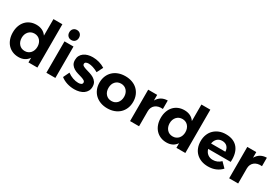

<svg xmlns="http://www.w3.org/2000/svg" viewBox="60 -1810 4112 2849"><g transform="rotate(30 2116.5 -385.5)"><path d="M605 0H452V-79Q423 -37 380.5 -15.5Q338 6 282 6Q225 6 178 -14Q131 -34 97.5 -70.5Q64 -107 46 -158Q28 -209 28 -271Q28 -332 46 -382.5Q64 -433 97 -469Q130 -505 176 -524.5Q222 -544 278 -544Q335 -544 379 -522.5Q423 -501 452 -459V-742H605ZM318 -118Q348 -118 372.5 -129Q397 -140 414.5 -159.5Q432 -179 442 -206.5Q452 -234 452 -267Q452 -300 442 -327.5Q432 -355 414.5 -374.5Q397 -394 372.5 -405Q348 -416 318 -416Q288 -416 263 -405Q238 -394 220 -374Q202 -354 192 -327Q182 -300 182 -267Q183 -201 220 -159.5Q257 -118 318 -118Z M836 -777Q873 -777 896 -753Q919 -729 919 -691Q919 -653 896 -629Q873 -605 836 -605Q799 -605 776 -629Q753 -653 753 -691Q753 -729 776 -753Q799 -777 836 -777ZM759 0V-538H913V0Z M1243 -545Q1299 -545 1353.5 -529.5Q1408 -514 1453 -485L1400 -380Q1355 -405 1312.5 -418.5Q1270 -432 1236 -432Q1209 -432 1191.5 -422.5Q1174 -413 1174 -392Q1174 -372 1195 -360Q1216 -348 1247.5 -338.5Q1279 -329 1316 -318Q1353 -307 1384.5 -288Q1416 -269 1436.5 -239Q1457 -209 1457 -162Q1457 -121 1440 -89.5Q1423 -58 1393.5 -37Q1364 -16 1324 -5Q1284 6 1238 6Q1172 6 1111.5 -13Q1051 -32 1005 -69L1055 -173Q1097 -141 1147 -123.5Q1197 -106 1242 -106Q1271 -106 1290.5 -116Q1310 -126 1310 -148Q1310 -169 1289.5 -181.5Q1269 -194 1238 -203.5Q1207 -213 1170.5 -223.5Q1134 -234 1103 -252.5Q1072 -271 1051.5 -300.5Q1031 -330 1031 -377Q1031 -419 1047.5 -450.5Q1064 -482 1093 -503Q1122 -524 1160.5 -534.5Q1199 -545 1243 -545Z M1803 -543Q1867 -543 1920.5 -523.5Q1974 -504 2011.5 -468Q2049 -432 2070 -381.5Q2091 -331 2091 -269Q2091 -207 2070 -156.5Q2049 -106 2011.5 -70Q1974 -34 1920.5 -14Q1867 6 1803 6Q1738 6 1685 -14Q1632 -34 1594 -70Q1556 -106 1535 -156.5Q1514 -207 1514 -269Q1514 -331 1535 -381.5Q1556 -432 1594 -468Q1632 -504 1685 -523.5Q1738 -543 1803 -543ZM1803 -415Q1743 -415 1706 -374Q1669 -333 1669 -267Q1669 -201 1706 -160Q1743 -119 1803 -119Q1833 -119 1857.5 -129.5Q1882 -140 1899.5 -159.5Q1917 -179 1927 -206.5Q1937 -234 1937 -267Q1937 -300 1927 -327Q1917 -354 1899.5 -373.5Q1882 -393 1857.5 -404Q1833 -415 1803 -415Z M2347 -441Q2404 -542 2525 -544V-399Q2484 -403 2451 -394.5Q2418 -386 2395 -367Q2372 -348 2359.5 -320.5Q2347 -293 2347 -259V0H2193V-538H2347Z M3140 0H2987V-79Q2958 -37 2915.5 -15.5Q2873 6 2817 6Q2760 6 2713 -14Q2666 -34 2632.5 -70.5Q2599 -107 2581 -158Q2563 -209 2563 -271Q2563 -332 2581 -382.5Q2599 -433 2632 -469Q2665 -505 2711 -524.5Q2757 -544 2813 -544Q2870 -544 2914 -522.5Q2958 -501 2987 -459V-742H3140ZM2853 -118Q2883 -118 2907.5 -129Q2932 -140 2949.5 -159.5Q2967 -179 2977 -206.5Q2987 -234 2987 -267Q2987 -300 2977 -327.5Q2967 -355 2949.5 -374.5Q2932 -394 2907.5 -405Q2883 -416 2853 -416Q2823 -416 2798 -405Q2773 -394 2755 -374Q2737 -354 2727 -327Q2717 -300 2717 -267Q2718 -201 2755 -159.5Q2792 -118 2853 -118Z M3525 -543Q3596 -543 3648 -520.5Q3700 -498 3733 -456Q3766 -414 3780 -354.5Q3794 -295 3789 -222H3403Q3417 -171 3453.5 -142.5Q3490 -114 3542 -114Q3621 -114 3678 -171L3759 -89Q3718 -44 3660 -19Q3602 6 3529 6Q3464 6 3412.5 -13.5Q3361 -33 3324 -69Q3287 -105 3267.5 -155.5Q3248 -206 3248 -267Q3248 -329 3268 -380Q3288 -431 3325 -467Q3362 -503 3412.5 -523Q3463 -543 3525 -543ZM3645 -313Q3643 -367 3611.5 -398.5Q3580 -430 3526 -430Q3475 -430 3442 -398.5Q3409 -367 3400 -313Z M4045 -441Q4102 -542 4223 -544V-399Q4182 -403 4149 -394.5Q4116 -386 4093 -367Q4070 -348 4057.5 -320.5Q4045 -293 4045 -259V0H3891V-538H4045Z"/></g></svg>

Font: Montserrat Semi Bold
Style: Regular
Weight: 600
Designer: Julieta Ulanovsky
Foundry: Julieta Ulanovsky
Version: Version 3.001 September 28, 2015